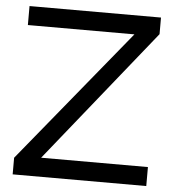

<svg xmlns="http://www.w3.org/2000/svg" viewBox="-51 -758 734 806"><g transform="rotate(5 315.5 -355.0)"><path d="M32 0H595V-80H145L595 -640V-710H41V-630H490L32 -70Z"/></g></svg>

Font: Raleway Med
Style: Regular
Weight: 500
Designer: Matt McInerney, Pablo Impallari, Rodrigo Fuenzalida
Foundry: Matt McInerney, Pablo Impallari, Rodrigo Fuenzalida
Version: Version 3.00 July 28, 2015